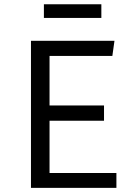

<svg xmlns="http://www.w3.org/2000/svg" viewBox="-20 -902 655 922"><path d="M217.9 -633.3V-395.4H479.5V-322.1H217.9V-71.3H539V0H128.7V-706.2H529.7L519.5 -633.3ZM466.7 -815.9H190.8V-881.5H466.7Z"/></svg>

Font: FiraCode Nerd Font
Style: Regular
Weight: 400
Designer: Carrois Corporate, Edenspiekermann AG, Nikita Prokopov
Foundry: Carrois Corporate, Edenspiekermann AG, Nikita Prokopov
Version: Version 6.002;Nerd Fonts 2.2.2